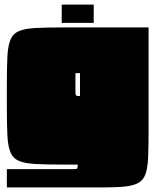

<svg xmlns="http://www.w3.org/2000/svg" viewBox="-20 -720 680 840"><path d="M630 -145Q630 -76 628 -31Q626 14 617 40.5Q608 67 586.5 79.5Q565 92 527 96Q489 100 428 100H10V20H300Q315 20 317.5 17.5Q320 15 320 0H255Q182 0 135.5 -2.5Q89 -5 63 -16Q37 -27 26 -53Q15 -79 12.5 -125.5Q10 -172 10 -245V-355Q10 -428 12.5 -474.5Q15 -521 26 -547Q37 -573 63 -584Q89 -595 135.5 -597.5Q182 -600 255 -600H630ZM310 -320Q310 -308 311.5 -304.5Q313 -301 320 -300H330V-400H310ZM250 -700H390V-620H250Z"/></svg>

Font: Badeen Display
Style: Regular
Weight: 400
Version: Version 1.000; ttfautohint (v1.8.4.7-5d5b)